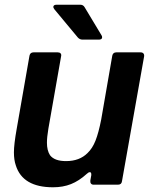

<svg xmlns="http://www.w3.org/2000/svg" viewBox="-20 -783 646 814"><path d="M47 -82Q39 -105 39 -137Q39 -171 51 -238L105 -547Q108 -561 122 -561H225Q233 -561 237 -556.5Q241 -552 239 -544L185 -237Q179 -201 179 -178Q179 -145 192 -125Q211 -100 260 -100Q317 -100 351 -134Q372 -154 385 -187Q398 -220 409 -276L456 -547Q459 -561 473 -561H576Q584 -561 588 -556.5Q592 -552 591 -544L497 -14Q495 0 480 0H377Q369 0 365.5 -5Q362 -10 363 -18L367 -40V-44Q367 -53 361 -53Q355 -53 348 -46Q315 -16 281 -2.5Q247 11 205 11Q76 11 47 -82ZM330 -615Q318 -615 310 -624L211 -743Q206 -750 206 -753Q206 -763 220 -763H320Q333 -763 339 -752L410 -634Q413 -630 413 -625Q413 -615 399 -615Z"/></svg>

Font: Open Sauce Two
Style: Bold Italic
Weight: 700
Italic angle: -10°
Designer: Alfredo Marco Pradil
Foundry: Creative Sauce Fz LLC
Version: Version 1.477